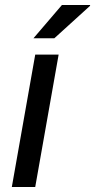

<svg xmlns="http://www.w3.org/2000/svg" viewBox="-20 -743 378 763"><path d="M27 0 120 -526H213L120 0ZM113 -591 226 -723H338V-720L196 -591Z"/></svg>

Font: Archivo SemiExpanded
Style: Italic
Weight: 400
Width: 6
Italic angle: -10°
Designer: Hector Gatti
Foundry: Omnibus-Type
Version: Version 2.001